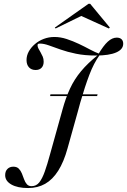

<svg xmlns="http://www.w3.org/2000/svg" viewBox="-20 -772 652 985"><path d="M298.4 -201.6 300.8 -210.5Q316.9 -269.4 339.1 -317.3Q361.3 -365.3 396 -406.9Q430.6 -448.4 482.3 -489.5H491.1Q461.3 -448.4 438.3 -387.9Q415.3 -327.4 391.9 -246L379.8 -201.6ZM237.1 -279 238.7 -287.9H480.6L478.2 -279ZM162.9 -412.9Q141.1 -412.9 128.6 -426.6Q116.1 -440.3 116.1 -463.7Q116.1 -487.1 127.8 -508.1Q139.5 -529 159.3 -546Q179 -562.9 204.8 -572.6Q230.6 -582.3 258.9 -582.3Q290.3 -582.3 322.2 -571.8Q354 -561.3 384.7 -546.8Q415.3 -532.3 442.3 -517.7Q469.4 -503.2 490.3 -496L483.9 -492.7Q510.5 -537.9 533.1 -558.5Q555.6 -579 579 -579Q594.4 -579 603.2 -571Q612.1 -562.9 612.1 -547.6Q612.1 -518.5 575.8 -502.8Q539.5 -487.1 471.8 -487.1Q414.5 -487.1 369.8 -496.4Q325 -505.6 291.1 -517.7Q257.3 -529.8 231 -539.1Q204.8 -548.4 185.5 -548.4Q177.4 -548.4 175 -546.4Q172.6 -544.4 172.6 -539.5Q172.6 -531.5 177.4 -522.6Q182.3 -513.7 188.3 -503.2Q194.4 -492.7 199.2 -481.5Q204 -470.2 204 -455.6Q204 -435.5 193.1 -424.2Q182.3 -412.9 162.9 -412.9ZM124.2 192.7Q70.2 192.7 38.3 174.6Q6.5 156.5 6.5 126.6Q6.5 106.5 18.1 94.8Q29.8 83.1 48.4 83.1Q66.1 83.1 76.2 93.1Q86.3 103.2 92.3 118.1Q98.4 133.1 103.6 148Q108.9 162.9 117.7 173Q126.6 183.1 141.9 183.1Q166.1 183.1 181.5 163.7Q196.8 144.4 209.7 108.1Q222.6 71.8 236.3 21L298.4 -201.6H379.8L326.6 -11.3Q307.3 58.9 278.6 104Q250 149.2 211.7 171Q173.4 192.7 124.2 192.7ZM265.3 -625.8 261.3 -630.6 433.9 -752.4H442.7L543.5 -630.6L538.7 -625.8L383.9 -696L420.2 -701.6Z"/></svg>

Font: Playfair 144pt SemiCondensed
Style: Italic
Weight: 400
Width: 4
Italic angle: -15.6°
Designer: Claus Eggers Sørensen
Foundry: Claus Eggers Sørensen
Version: Version 2.203